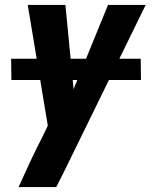

<svg xmlns="http://www.w3.org/2000/svg" viewBox="-20 -540 640 775"><path d="M207 215H55Q78 164 101.5 113.5Q125 63 151 13L173 -33L92 -520H244L277 -180L416 -520H568L237 156ZM549 -217H26L25 -303H548Z"/></svg>

Font: Iosevka Aile Heavy Oblique
Style: Regular
Weight: 900
Italic angle: -9°
Designer: Belleve Invis
Foundry: Belleve Invis
Version: Version 31.1.0; ttfautohint (v1.8.4)